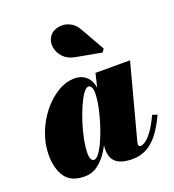

<svg xmlns="http://www.w3.org/2000/svg" viewBox="-136 -847 873 963"><g transform="rotate(-20 300.5 -365.5)"><path d="M154 10Q80.5 10 49.5 -34.8Q18.5 -79.5 18.5 -152.5Q18.5 -210 39.8 -266.2Q61 -322.5 97.2 -368.5Q133.5 -414.5 178.8 -442.2Q224 -470 272 -470Q296.5 -470 317.5 -459Q338.5 -448 351.5 -423.2Q364.5 -398.5 364.5 -358.5Q364.5 -343 359.5 -310Q354.5 -277 344 -235.2Q333.5 -193.5 316.8 -150.5Q300 -107.5 276.8 -71.2Q253.5 -35 222.8 -12.5Q192 10 154 10ZM225.5 -52.5Q238 -52.5 253.8 -74.5Q269.5 -96.5 285.2 -132.2Q301 -168 314.2 -210.5Q327.5 -253 335.8 -294.2Q344 -335.5 344 -368Q344 -380 341.5 -389Q339 -398 334.2 -403Q329.5 -408 323 -408Q310 -408 294.2 -385.8Q278.5 -363.5 262.5 -327.2Q246.5 -291 233.2 -248.8Q220 -206.5 212 -165.2Q204 -124 204 -92.5Q204 -76 209.2 -64.2Q214.5 -52.5 225.5 -52.5ZM409 10Q349.5 10 322 -12.8Q294.5 -35.5 294.5 -81Q294.5 -90.5 295.2 -97.8Q296 -105 297 -110L313 -183L340 -264.5L354.5 -353.5L380 -460H564.5L459 -63.5Q457 -56 457 -49Q457 -44.5 459.8 -41.2Q462.5 -38 468 -38Q478 -38 494 -48.5Q510 -59 530.5 -86.5Q551 -114 575 -165L601 -156.5Q573.5 -97 544 -60.2Q514.5 -23.5 481 -6.8Q447.5 10 409 10ZM449 -543.5 310.5 -569Q271 -576.5 248.8 -601.2Q226.5 -626 222.8 -656.2Q219 -686.5 235.5 -710.5Q245.5 -725 264.5 -733.5Q283.5 -742 306.2 -741.2Q329 -740.5 350.8 -728Q372.5 -715.5 388 -688L460.5 -560.5Z"/></g></svg>

Font: Bodoni Moda 9pt Black
Style: Italic
Weight: 900
Italic angle: -13°
Designer: Owen Earl
Foundry: indestructible type
Version: Version 2.004